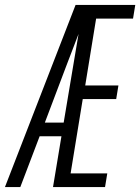

<svg xmlns="http://www.w3.org/2000/svg" viewBox="-36 -755 566 775"><path d="M-16 0 269 -735H510L501 -680H352L308 -410H442L433 -355H298L249 -55H397L388 0H178L212 -205H124L46 0ZM145 -260H221L281 -618Q269 -586 256.5 -554Q244 -522 232 -490Z"/></svg>

Font: Iosevka SS04 Light Oblique
Style: Regular
Weight: 300
Italic angle: -9°
Monospace: yes
Designer: Belleve Invis
Foundry: Belleve Invis
Version: Version 19.0.0; ttfautohint (v1.8.4)